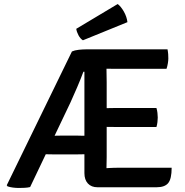

<svg xmlns="http://www.w3.org/2000/svg" viewBox="-20 -928 918 953"><path d="M337 -672.5Q350 -678.5 370 -680.8Q390 -683 405.5 -683H484L399.5 -572H394Q380.5 -535.5 363 -494.8Q345.5 -454 330 -420L129.5 0.5Q117 3.5 102.2 4.2Q87.5 5 74 5Q59 5 44 3Q29 1 17.5 -3L13.5 -8.5ZM258.5 -161.5Q251 -161.5 238.8 -161.8Q226.5 -162 214.8 -162.2Q203 -162.5 196 -162.5H151L193.5 -254H235.5Q245.5 -254 261.5 -254.5Q277.5 -255 289.5 -255H348Q355.5 -255 367.5 -254.8Q379.5 -254.5 391.5 -254.2Q403.5 -254 410 -254H451V-162.5H410Q403.5 -162.5 391.8 -162.2Q380 -162 367.8 -161.8Q355.5 -161.5 347.5 -161.5ZM399 -676.5 405.5 -683H508.5V-589Q508.5 -568 509 -554.2Q509.5 -540.5 509.5 -520V-148.5Q509.5 -134 509 -121.2Q508.5 -108.5 508.5 -93.5V1.5H464Q433.5 1.5 416.2 -17.2Q399 -36 399 -68.5ZM756.5 -392Q760 -381 761.5 -367.5Q763 -354 763 -344.5Q763 -335 761.5 -322Q760 -309 756.5 -297.5H573Q561.5 -297.5 543.2 -297.8Q525 -298 506 -298.2Q487 -298.5 471.5 -298.5V-390.5Q487 -391 506 -391.2Q525 -391.5 543.2 -391.8Q561.5 -392 573 -392ZM811.5 -683Q814 -670.5 814.8 -659Q815.5 -647.5 815.5 -638Q815.5 -628 813.2 -613.8Q811 -599.5 806.5 -586.5H573Q561.5 -586.5 543.2 -586.5Q525 -586.5 506 -587Q487 -587.5 471.5 -588V-683ZM832 -95.5Q832 -40 814.8 -19.2Q797.5 1.5 757 1.5H471.5V-91Q497 -92.5 520.5 -94Q544 -95.5 576 -95.5ZM564 -908Q580 -896.5 594.8 -870.5Q609.5 -844.5 612.5 -818L391.5 -728Q378.5 -736 369.5 -753Q360.5 -770 358.5 -785Z"/></svg>

Font: Signika Negative Medium
Style: Regular
Weight: 500
Designer: Anna Giedry
Foundry: Anna Giedry
Version: Version 2.001